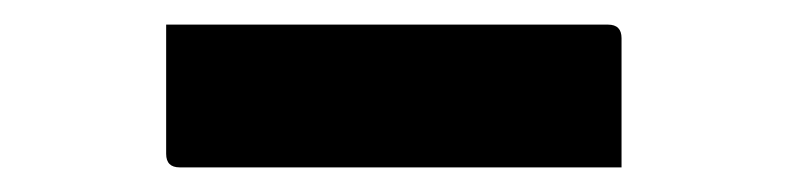

<svg xmlns="http://www.w3.org/2000/svg" viewBox="-20 -378 640 156"><path d="M115 -358H474Q485 -358 485 -347V-242H126Q115 -242 115 -253Z"/></svg>

Font: Recursive Mn Lnr St SmB
Style: Regular
Weight: 600
Monospace: yes
Version: Version 1.079;hotconv 1.0.112;makeotfexe 2.5.65598; ttfautoh